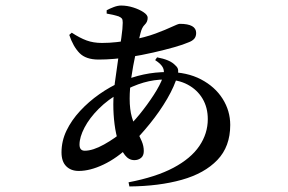

<svg xmlns="http://www.w3.org/2000/svg" viewBox="-20 -611 1040 693"><path d="M444 47Q543 28 606 -5.5Q669 -39 699.5 -84Q730 -129 730 -181Q730 -223 711 -255Q692 -287 657.5 -305.5Q623 -324 575 -324Q537 -324 498.5 -313Q460 -302 415 -277Q370 -252 336.5 -218.5Q303 -185 285 -150.5Q267 -116 267 -89Q267 -67 286 -67Q315 -67 355.5 -89.5Q396 -112 429 -141Q456 -164 484 -198.5Q512 -233 535 -268.5Q558 -304 568 -332Q575 -352 568.5 -366Q562 -380 540 -394L547 -404Q569 -400 586 -393Q603 -386 614 -374Q622 -367 623 -358Q624 -349 621 -339Q610 -300 583.5 -254.5Q557 -209 521 -164.5Q485 -120 448 -84Q402 -40 353.5 -17Q305 6 264 6Q236 6 219 -11Q202 -28 202 -61Q202 -102 220 -139.5Q238 -177 269 -210.5Q300 -244 338.5 -271Q377 -298 418 -316Q456 -333 498 -342Q540 -351 585 -351Q655 -351 705.5 -324.5Q756 -298 783.5 -254.5Q811 -211 811 -160Q811 -82 764.5 -33.5Q718 15 636 38Q554 61 447 62ZM465 -33Q445 -33 431 -51Q417 -69 407.5 -98Q398 -127 393.5 -162.5Q389 -198 389 -234Q389 -269 394.5 -312Q400 -355 406.5 -397.5Q413 -440 418 -475Q423 -510 423 -529Q423 -540 420 -544Q417 -548 408 -552Q399 -555 388 -557.5Q377 -560 365 -562V-574Q376 -580 390.5 -585.5Q405 -591 417 -591Q439 -591 461 -584Q483 -577 498 -567Q513 -557 513 -547Q513 -532 502.5 -522Q492 -512 487 -491Q478 -456 469 -414.5Q460 -373 454 -331.5Q448 -290 448 -255Q448 -216 456 -188Q464 -160 474 -139.5Q484 -119 491.5 -101.5Q499 -84 499 -66Q499 -49 489 -41Q479 -33 465 -33ZM336 -396Q290 -396 267 -419.5Q244 -443 230 -485L239 -493Q268 -474 292.5 -465Q317 -456 348 -456Q375 -456 401 -459Q427 -462 451 -466Q504 -476 541.5 -490Q579 -504 601 -514.5Q623 -525 629 -525Q688 -525 688 -492Q688 -479 681 -471Q674 -463 660 -458Q642 -450 608.5 -440.5Q575 -431 533.5 -421.5Q492 -412 448 -405Q421 -401 392 -398.5Q363 -396 336 -396Z"/></svg>

Font: Noto Serif JP ExtraLight SemiBold
Style: Regular
Weight: 600
Version: Version 2.003-H1;hotconv 1.1.1;makeotfexe 2.6.0